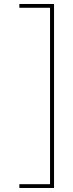

<svg xmlns="http://www.w3.org/2000/svg" viewBox="-20 -789 368 963"><path d="M77.1 134.8H231V-750H77.1V-769H251V153.8H77.1Z"/></svg>

Font: Hjet
Style: Regular
Weight: 400
Designer: T. Christopher White
Version: Version 1.2